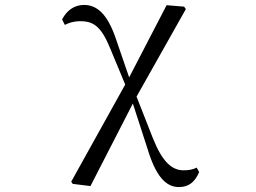

<svg xmlns="http://www.w3.org/2000/svg" viewBox="-20 -549 1040 779"><path d="M706 210C748 210 772 187 788 149L778 131C763 139 745 142 725 142C678 142 639 109 600 11L534 -157L734 -512L727 -522L656 -528L504 -235L449 -395C417 -488 376 -529 321 -529C281 -529 250 -506 232 -470L243 -448C259 -456 278 -463 306 -463C361 -463 392 -440 429 -348L488 -206L269 188L275 197L347 206L519 -129L578 53C611 163 651 210 706 210Z"/></svg>

Font: Harano Aji Mincho CN
Style: Regular
Weight: 400
Foundry: Masamichi Hosoda
Version: HaranoAjiMinchoCN-Regular version 20230610;ttx 4.39.4